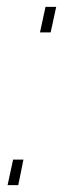

<svg xmlns="http://www.w3.org/2000/svg" viewBox="-20 -537 204 557"><path d="M96 -443 112 -517H143L127 -443ZM2 0 18 -74H48L33 0Z"/></svg>

Font: Raleway ExtraLight
Style: Italic
Weight: 200
Italic angle: -12°
Designer: Matt McInerney, Pablo Impallari, Rodrigo Fuenzalida
Foundry: Matt McInerney, Pablo Impallari, Rodrigo Fuenzalida
Version: Version 4.026